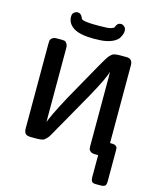

<svg xmlns="http://www.w3.org/2000/svg" viewBox="-153 -1007 1071 1306"><g transform="rotate(15 382.0 -353.5)"><path d="M91 -48V-644Q91 -659 92.5 -667.5Q94 -676 105 -685Q116 -694 137 -694H170Q183 -694 191.5 -692Q200 -690 208 -678.5Q216 -667 216 -647V-153Q216 -148 216.5 -139Q217 -130 217 -125Q224 -159 311 -321L435 -542Q445 -560 459.5 -585.5Q474 -611 480 -621Q486 -631 495.5 -646.5Q505 -662 510 -667Q515 -672 523 -679.5Q531 -687 538.5 -689Q546 -691 555 -692.5Q564 -694 577 -694H627Q671 -694 671 -648V-100H686Q703 -100 712 -93Q721 -86 722 -79.5Q723 -73 723 -61V155Q723 178 715 186.5Q707 195 682 195H650Q627 195 620.5 184.5Q614 174 614 156V0H592Q571 0 560 -8.5Q549 -17 547.5 -25.5Q546 -34 546 -47V-540Q546 -544 545.5 -554Q545 -564 545 -569Q537 -527 452 -374L327 -153Q316 -135 302 -109.5Q288 -84 282 -73.5Q276 -63 267 -47.5Q258 -32 252.5 -27Q247 -22 239.5 -14.5Q232 -7 224.5 -5Q217 -3 207.5 -1.5Q198 0 185 0H139Q122 0 111.5 -4.5Q101 -9 97 -18Q93 -27 92 -32.5Q91 -38 91 -48ZM192 -863Q192 -883 204 -892.5Q216 -902 228 -902Q241 -902 249.5 -895Q258 -888 263 -877L268 -866Q280 -851 365 -851H395Q428 -851 448.5 -852.5Q469 -854 479.5 -858.5Q490 -863 493.5 -865Q497 -867 500 -875Q503 -883 504 -885Q515 -902 534 -902Q547 -902 558.5 -891.5Q570 -881 570 -862Q570 -852 566.5 -840.5Q563 -829 554 -813Q545 -797 522.5 -784Q500 -771 468 -764Q438 -757 380 -757Q283 -757 238 -785Q192 -814 192 -863Z"/></g></svg>

Font: CMU Sans Serif
Style: Bold
Weight: 700
Version: Version 0.7.0